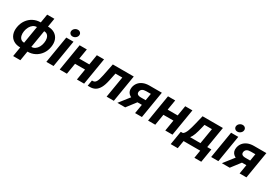

<svg xmlns="http://www.w3.org/2000/svg" viewBox="63 -1973 4846 3382"><g transform="rotate(30 2485.5 -282.0)"><path d="M268.3 10.7Q186.1 10.7 129.9 -24.6Q73.6 -59.9 49.6 -123.3Q25.5 -186.6 39.2 -270.6Q53.4 -355.2 98.4 -418.7Q143.5 -482.2 211.3 -517.4Q279.1 -552.7 361.3 -552.7H507.9Q590.3 -552.7 646.4 -517.4Q702.5 -482.2 726.7 -418.7Q750.9 -355.2 736.7 -270.6Q723.1 -186.6 677.9 -123.3Q632.7 -59.9 565 -24.6Q497.3 10.7 414.9 10.7ZM285.7 -96H432.4Q474.7 -96 507.8 -119.2Q541 -142.5 562.9 -182Q584.9 -221.6 592.9 -271.1Q601.3 -320.8 592.6 -360.7Q583.9 -400.6 558.6 -424.2Q533.2 -447.8 490.9 -447.8H344.2Q302.2 -447.8 268.8 -424.2Q235.4 -400.6 213.5 -360.7Q191.6 -320.8 183.1 -271.1Q175.1 -221.6 183.8 -182Q192.5 -142.5 218.1 -119.2Q243.7 -96 285.7 -96ZM236.3 204.1 390.6 -727.5H537.2L382.9 204.1Z M793.8 0 884.2 -545.9H1030.6L940.3 0ZM969.1 -617.1Q936 -617.1 916.1 -639.2Q896.2 -661.3 901.3 -692.3Q906.4 -723.9 933.7 -745.7Q961.1 -767.5 994.2 -767.5Q1027.5 -767.5 1047.3 -745.7Q1067.2 -723.8 1062 -692.3Q1056.9 -661.3 1029.7 -639.2Q1002.4 -617.1 969.1 -617.1Z M1512.2 -339.3 1493 -222.9H1207.6L1226.8 -339.3ZM1302.1 -545.9 1211.7 0H1065.3L1155.6 -545.9ZM1652.2 -545.9 1561.9 0H1415.5L1505.8 -545.9Z M1634.5 0 1653.8 -116.9H1671.2Q1691.1 -116.9 1706.7 -125.8Q1722.3 -134.6 1735 -154.8Q1747.7 -175 1758.5 -209.3Q1769.4 -243.5 1779.6 -294.3L1830.7 -545.9H2256.6L2166.3 0H2019.6L2090.7 -429.5H1951.4L1918 -269.6Q1897.4 -170.9 1864.3 -111.8Q1831.2 -52.7 1786 -26.4Q1740.7 0 1683 0Z M2737.5 0H2598.7L2670 -431.5H2575.9Q2524.3 -431.5 2497.6 -413.1Q2470.9 -394.7 2464.9 -359.9Q2459.4 -325.8 2480.5 -307.6Q2501.6 -289.4 2553.5 -289.4H2704.3L2687.1 -185.3H2520.1Q2410.1 -185.3 2358.7 -233.3Q2307.3 -281.3 2320.3 -361.4Q2329.9 -417 2362.9 -458.5Q2395.8 -500.1 2449.8 -523Q2503.7 -545.9 2576 -545.9H2827.8ZM2397.4 0H2238L2433.8 -250H2589.4Z M3309.5 -339.3 3290.3 -222.9H3005L3024.2 -339.3ZM3099.4 -545.9 3009.1 0H2862.7L2953 -545.9ZM3449.6 -545.9 3359.2 0H3212.8L3303.2 -545.9Z M3415.2 159.6 3460.9 -116.9H3503.2Q3523 -128.7 3538.6 -153.1Q3554.2 -177.4 3567 -210.9Q3579.7 -244.4 3590.5 -283.7Q3601.4 -323.1 3611.6 -364.2L3656.1 -545.9H4069.6L3998.5 -116.9H4082.6L4036.9 159.6H3897L3923.4 0H3584.9L3558.5 159.6ZM3650.2 -116.9H3860.2L3912.6 -431.6H3761.5L3745 -364.2Q3724.4 -276.5 3702.7 -215.8Q3681 -155 3650.2 -116.9Z M4145.9 0 4236.2 -545.9H4382.6L4292.3 0ZM4321.1 -617.1Q4288.1 -617.1 4268.2 -639.2Q4248.3 -661.3 4253.4 -692.3Q4258.5 -723.9 4285.8 -745.7Q4313.1 -767.5 4346.2 -767.5Q4379.5 -767.5 4399.4 -745.7Q4419.3 -723.8 4414 -692.3Q4409 -661.3 4381.7 -639.2Q4354.4 -617.1 4321.1 -617.1Z M4863.5 0H4724.6L4795.9 -431.5H4701.9Q4650.3 -431.5 4623.6 -413.1Q4596.8 -394.7 4590.9 -359.9Q4585.4 -325.8 4606.5 -307.6Q4627.5 -289.4 4679.5 -289.4H4830.3L4813.1 -185.3H4646.1Q4536.1 -185.3 4484.7 -233.3Q4433.3 -281.3 4446.3 -361.4Q4455.9 -417 4488.8 -458.5Q4521.8 -500.1 4575.8 -523Q4629.7 -545.9 4702 -545.9H4953.8ZM4523.4 0H4364L4559.7 -250H4715.4Z"/></g></svg>

Font: Adwaita Sans
Style: Italic
Weight: 400
Italic angle: -9.39999°
Designer: Rasmus Andersson
Foundry: rsms
Version: Version 4.001;git-9221beed3